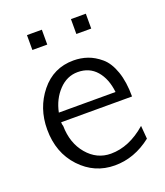

<svg xmlns="http://www.w3.org/2000/svg" viewBox="-125 -743 721 837"><g transform="rotate(-20 235.5 -324.5)"><path d="M98 -588V-657H167V-588ZM302 -588V-657H371V-588ZM40 -240Q40 -339 98.5 -411.5Q157 -484 250 -484Q284 -484 314.5 -473.5Q345 -463 374 -438.5Q403 -414 420 -365.5Q437 -317 437 -249H108Q108 -238 111 -231Q112 -151 156.5 -98.5Q201 -46 266 -46Q351 -46 430 -115L435 -54Q356 8 265 8Q171 8 105.5 -62Q40 -132 40 -240ZM113 -292H376Q369 -355 336.5 -392.5Q304 -430 250 -430Q200 -430 162.5 -390.5Q125 -351 113 -292Z"/></g></svg>

Font: Coval
Style: ExtraLight
Weight: 250
Foundry: Context Ltd
Version: Version 001.000